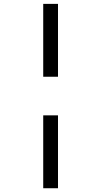

<svg xmlns="http://www.w3.org/2000/svg" viewBox="-20 -791 535 1015"><path d="M208.5 -181.2H286.6V204.1H208.5ZM208.5 -770.5H286.6V-385.3H208.5Z"/></svg>

Font: Daray
Style: Regular
Weight: 400
Designer: Maxim Raikov
Foundry: Maxim Raikov
Version: Version 1.00 May 24, 2021, initial release